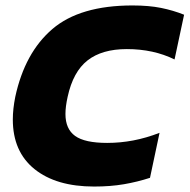

<svg xmlns="http://www.w3.org/2000/svg" viewBox="-20 -674 695 704"><path d="M325 10Q186 10 106.5 -54Q27 -118 27 -236Q27 -274 36 -319Q71 -481 172 -567.5Q273 -654 466 -654Q526 -654 570.5 -645Q615 -636 655 -620L620 -456Q543 -494 445 -494Q354 -494 301 -452.5Q248 -411 228 -319Q224 -301 222 -285.5Q220 -270 220 -256Q220 -201 255.5 -175.5Q291 -150 373 -150Q421 -150 468.5 -159Q516 -168 565 -187L530 -22Q484 -7 434.5 1.5Q385 10 325 10Z"/></svg>

Font: Kanit
Style: Bold Italic
Weight: 700
Italic angle: -12°
Designer: Katatrad Team
Foundry: CadsonDemak
Version: Version 2.000; ttfautohint (v1.8.3)